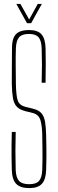

<svg xmlns="http://www.w3.org/2000/svg" viewBox="-20 -959 296 984"><path d="M130.5 5Q84 5 63 -16.8Q42 -38.5 40.5 -88Q39.5 -127 39.2 -156Q39 -185 39.2 -214.2Q39.5 -243.5 40.5 -283H60.5Q59 -234.5 59 -185.8Q59 -137 60.5 -88Q62 -49 77.5 -32Q93 -15 129.5 -15Q165.5 -15 180.2 -32Q195 -49 196.5 -88Q197.5 -122.5 197.8 -147.8Q198 -173 197.5 -199.8Q197 -226.5 196.5 -266Q196 -312.5 187.5 -342.2Q179 -372 147.5 -380L111.5 -389Q80.5 -396.5 65.8 -412.5Q51 -428.5 46.2 -456.8Q41.5 -485 40.5 -529Q40 -567.5 40.8 -617.5Q41.5 -667.5 41.5 -713Q41.5 -746 50.2 -766.2Q59 -786.5 78.5 -795.8Q98 -805 129.5 -805Q173 -805 192.5 -783.2Q212 -761.5 213.5 -712Q214.5 -681.5 214.5 -635.8Q214.5 -590 213.5 -535H193.5Q195 -579.5 195 -623.8Q195 -668 193.5 -712Q192 -751 177.5 -768Q163 -785 128.5 -785Q92.5 -785 77.8 -768Q63 -751 61.5 -712Q60 -666.5 60.5 -620.8Q61 -575 61.5 -529Q62.5 -470.5 70.5 -445Q78.5 -419.5 111.5 -411L148.5 -402Q178.5 -395 192.5 -378.5Q206.5 -362 211 -334.2Q215.5 -306.5 216.5 -266Q217.5 -224.5 217.8 -198.2Q218 -172 217.8 -147.8Q217.5 -123.5 216.5 -88Q215 -38.5 194.5 -16.8Q174 5 130.5 5ZM118.5 -840 63.5 -939H84.5L129.5 -859L173.5 -939H194.5L139.5 -840Z"/></svg>

Font: Big Shoulders Display SC Thin
Style: Regular
Weight: 100
Designer: Patric King
Foundry: XO Type Co
Version: Version 2.002